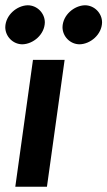

<svg xmlns="http://www.w3.org/2000/svg" viewBox="-59 -708 407 728"><path d="M328 -623C328 -658 299 -688 263 -688C222 -687 179 -651 178 -605C178 -570 207 -540 243 -540C284 -541 327 -577 328 -623ZM111 -623C111 -658 82 -688 46 -688C5 -687 -38 -651 -39 -605C-39 -570 -10 -540 26 -540C67 -541 110 -577 111 -623ZM66 -481 -1 0H119L186 -481Z"/></svg>

Font: Cantarell
Style: BoldOblique
Weight: 700
Italic angle: -8°
Designer: Dave Crossland
Version: Version 0.024